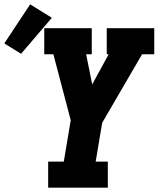

<svg xmlns="http://www.w3.org/2000/svg" viewBox="-104 -865 731 885"><path d="M118 0V-120H190L222 -311L142 -615H100V-735H319V-615H293L321 -476L397 -615H388V-735H607V-615H551L367 -299L337 -120H393V0ZM-7 -617 -84 -665 35 -845 135 -783Z"/></svg>

Font: Iosevka Slab Heavy Extended
Style: Italic
Weight: 900
Width: 7
Italic angle: -9°
Monospace: yes
Designer: Belleve Invis
Foundry: Belleve Invis
Version: Version 11.1.0; ttfautohint (v1.8.3)